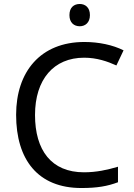

<svg xmlns="http://www.w3.org/2000/svg" viewBox="-20 -935 672 965"><path d="M381 -915C352 -915 329 -898 329 -859C329 -821 352 -803 381 -803C408 -803 432 -821 432 -859C432 -898 408 -915 381 -915ZM403 -645C467 -645 521 -626 565 -606L601 -682C547 -709 477 -724 404 -724C183 -724 61 -574 61 -358C61 -133 170 10 389 10C468 10 520 1 573 -19V-97C519 -81 464 -69 402 -69C238 -69 156 -180 156 -357C156 -536 250 -645 403 -645Z"/></svg>

Font: Noto Sans Runic
Style: Regular
Weight: 400
Designer: Monotype Design Team
Foundry: Monotype Imaging Inc.
Version: Version 2.002